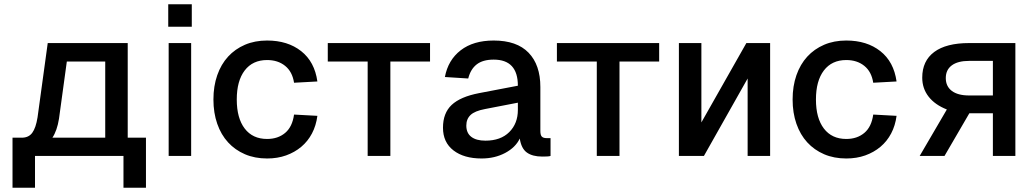

<svg xmlns="http://www.w3.org/2000/svg" viewBox="-20 -735 4881 905"><path d="M39 150V-86H83Q115 -86 132 -109Q149 -132 157 -182L205 -532H582V-86H668V150H562V0H145V150ZM258 -175Q249 -119 227 -86H476V-445H295Z M775 0V-532H881V0ZM773 -609V-715H884V-609Z M1239 12Q1181 12 1134.5 -8Q1088 -28 1055 -64Q1022 -100 1004 -151.5Q986 -203 986 -266Q986 -329 1004 -380.5Q1022 -432 1055 -468Q1088 -504 1134.5 -524Q1181 -544 1239 -544Q1336 -544 1399.5 -494Q1463 -444 1476 -351L1366 -345Q1358 -397 1324 -424.5Q1290 -452 1239 -452Q1171 -452 1133.5 -403Q1096 -354 1096 -266Q1096 -178 1133.5 -129Q1171 -80 1239 -80Q1290 -80 1324 -108.5Q1358 -137 1366 -195L1476 -189Q1470 -143 1450.5 -106Q1431 -69 1400 -43Q1369 -17 1328.5 -2.5Q1288 12 1239 12Z M1713 0V-445H1525V-532H2007V-445H1820V0Z M2250 12Q2167 12 2117.5 -26Q2068 -64 2068 -133Q2068 -202 2109 -240.5Q2150 -279 2238 -296L2421 -331Q2421 -454 2307 -454Q2256 -454 2227 -431.5Q2198 -409 2187 -365L2077 -372Q2092 -452 2151.5 -498Q2211 -544 2307 -544Q2416 -544 2471.5 -486.5Q2527 -429 2527 -325V-118Q2527 -98 2534 -91Q2541 -84 2556 -84H2575V0Q2570 2 2558.5 2.5Q2547 3 2536 3Q2490 3 2463.5 -16Q2437 -35 2430 -82Q2410 -40 2361 -14Q2312 12 2250 12ZM2268 -72Q2340 -72 2380.5 -112.5Q2421 -153 2421 -217V-251L2266 -221Q2218 -212 2198 -193Q2178 -174 2178 -143Q2178 -108 2201.5 -90Q2225 -72 2268 -72Z M2793 0V-445H2605V-532H3087V-445H2900V0Z M3180 0V-532H3286V-158L3498 -532H3610V0H3504V-365L3298 0Z M3969 12Q3911 12 3864.5 -8Q3818 -28 3785 -64Q3752 -100 3734 -151.5Q3716 -203 3716 -266Q3716 -329 3734 -380.5Q3752 -432 3785 -468Q3818 -504 3864.5 -524Q3911 -544 3969 -544Q4066 -544 4129.5 -494Q4193 -444 4206 -351L4096 -345Q4088 -397 4054 -424.5Q4020 -452 3969 -452Q3901 -452 3863.5 -403Q3826 -354 3826 -266Q3826 -178 3863.5 -129Q3901 -80 3969 -80Q4020 -80 4054 -108.5Q4088 -137 4096 -195L4206 -189Q4200 -143 4180.5 -106Q4161 -69 4130 -43Q4099 -17 4058.5 -2.5Q4018 12 3969 12Z M4315 0 4443 -219Q4387 -241 4357 -279.5Q4327 -318 4327 -369Q4327 -448 4383.5 -490Q4440 -532 4548 -532H4766V0H4660V-201H4549L4432 0ZM4660 -285V-448H4548Q4495 -448 4466.5 -427Q4438 -406 4438 -367Q4438 -328 4466.5 -306.5Q4495 -285 4548 -285Z"/></svg>

Font: Geist Med
Style: Regular
Weight: 400
Designer: Basement.studio, Andrés Briganti, Mateo Zaragoza
Foundry: Basement.studio, Vercel, Andrés Briganti, Guido Ferreyra, Mateo Zaragoza
Version: Version 1.401